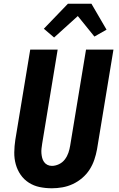

<svg xmlns="http://www.w3.org/2000/svg" viewBox="-20 -1001 640 1029"><path d="M258 8Q224 8 192.5 1.5Q161 -5 134.5 -22Q108 -39 90.5 -64.5Q73 -90 64.5 -120.5Q56 -151 56.5 -184.5Q57 -218 62 -251L142 -735H289L206 -231Q204 -218 202.5 -205Q201 -192 202 -179.5Q203 -167 206 -155Q209 -143 216 -133Q223 -123 234 -117.5Q245 -112 258 -112Q277 -112 296 -121Q315 -130 327.5 -146.5Q340 -163 346.5 -182Q353 -201 356 -220L441 -735H588L500 -201Q495 -173 485.5 -145Q476 -117 460 -92Q444 -67 420.5 -47Q397 -27 370 -14.5Q343 -2 314.5 3Q286 8 258 8ZM270 -800 215 -847 344 -981H470L551 -842L486 -805L397 -915Z"/></svg>

Font: Iosevka Aile Heavy Oblique
Style: Regular
Weight: 900
Italic angle: -9°
Designer: Belleve Invis
Foundry: Belleve Invis
Version: Version 31.1.0; ttfautohint (v1.8.4)